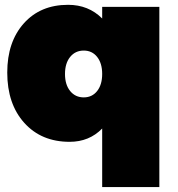

<svg xmlns="http://www.w3.org/2000/svg" viewBox="-20 -575 730 789"><path d="M9.8 -276.9Q9.8 -402.8 77.9 -479Q146 -555.2 259.8 -555.2Q343.8 -555.2 399.9 -499V-546.9H634.8V193.8H399.9V-46.9Q346.7 7.8 266.1 7.8Q149.9 7.8 79.8 -70.1Q9.8 -147.9 9.8 -276.9ZM324.2 -174.8Q358.4 -174.8 379.2 -200.9Q399.9 -227.1 399.9 -271Q399.9 -314.9 379.2 -341.1Q358.4 -367.2 324.2 -367.2Q289.6 -367.2 268.3 -341.1Q247.1 -314.9 247.1 -271Q247.1 -227.1 268.3 -200.9Q289.6 -174.8 324.2 -174.8Z"/></svg>

Font: Trueno UltraBlack
Style: Regular
Weight: 950
Designer: Julieta Ulanovsky
Foundry: Julieta Ulanovsky
Version: Version 3.001b | FøM Fix